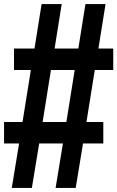

<svg xmlns="http://www.w3.org/2000/svg" viewBox="-39 -838 578 946"><path d="M19 88 55 -131H-19V-237H72L113 -493H30V-599H131L166 -818H265L230 -599H347L382 -818H481L446 -599H519V-493H428L387 -237H470V-131H370L334 88H235L271 -131H154L118 88ZM171 -237H288L329 -493H212Z"/></svg>

Font: Iosevka SS01
Style: Bold
Weight: 700
Monospace: yes
Designer: Belleve Invis
Foundry: Belleve Invis
Version: 2.3.3; ttfautohint (v1.8.3)